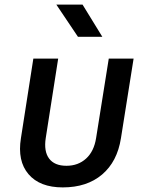

<svg xmlns="http://www.w3.org/2000/svg" viewBox="-20 -805 640 835"><path d="M253 10Q153 10 104 -47.5Q55 -105 71 -204L125 -550H233L179 -205Q170 -147 193.5 -115.5Q217 -84 269 -84Q320 -84 354.5 -115.5Q389 -147 398 -205L453 -550H561L506 -204Q490 -102 424 -46Q358 10 253 10ZM319 -645 225 -785H339L425 -645Z"/></svg>

Font: JetBrains Mono NL SemiBold
Style: Italic
Weight: 600
Italic angle: -9°
Monospace: yes
Designer: Philipp Nurullin, Konstantin Bulenkov
Foundry: JetBrains
Version: Version 2.305; ttfautohint (v1.8.4.7-5d5b)